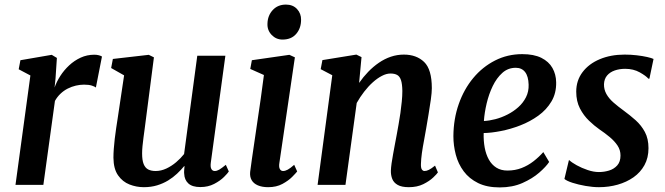

<svg xmlns="http://www.w3.org/2000/svg" viewBox="-20 -806 2900 837"><path d="M47.5 0 112.5 -477 61.5 -504 69 -543.5 205.5 -567 228 -553.5 222 -463.5 218 -424.5Q226.5 -449.5 242.8 -474.8Q259 -500 281.5 -521Q304 -542 331.8 -554.8Q359.5 -567.5 391.5 -567.5Q402 -567.5 411.2 -565Q420.5 -562.5 424.5 -559.5L398 -424.5Q393.5 -428.5 380.5 -432.8Q367.5 -437 346.5 -437Q329 -437 310.8 -432.8Q292.5 -428.5 275.2 -419.8Q258 -411 243.8 -397.5Q229.5 -384 219.5 -366L169 0Z M607 10Q574.5 10 544.5 -1.8Q514.5 -13.5 494.8 -41.5Q475 -69.5 474.5 -118.5Q474.5 -136 476 -156.8Q477.5 -177.5 480.2 -200.8Q483 -224 486.5 -247.8Q490 -271.5 493.5 -293.5L521 -477.5L464.5 -509.5L472 -549L628.5 -567L651 -556L616.5 -289.5Q614 -268 611 -247Q608 -226 605.5 -206.2Q603 -186.5 601.2 -169Q599.5 -151.5 599.5 -137Q599.5 -107.5 606.2 -90.8Q613 -74 626.2 -67.2Q639.5 -60.5 658.5 -60.5Q682 -60.5 705 -71.2Q728 -82 748 -99Q768 -116 782.5 -134.5L840 -563H962.5L899 -97Q896.5 -78 901.5 -69.2Q906.5 -60.5 916 -60.5Q925.5 -60.5 935.8 -66.5Q946 -72.5 964.5 -87.5L977.5 -58.5Q973 -51 956.5 -34.5Q940 -18 913.5 -4.2Q887 9.5 853.5 9.5Q818.5 9.5 801.2 -6.2Q784 -22 783 -48.5Q782.5 -51 782.5 -54.5Q782.5 -58 782.8 -62.5Q783 -67 783.5 -71.8Q784 -76.5 784.5 -81L783 -82Q769 -65 751.8 -48.8Q734.5 -32.5 712.8 -19.2Q691 -6 664.8 2Q638.5 10 607 10Z M1149 10Q1122.5 10 1104 2Q1085.5 -6 1077 -20.8Q1068.5 -35.5 1070.5 -56.5Q1073 -78.5 1078 -111.8Q1083 -145 1089 -187Q1095 -229 1102.2 -277.2Q1109.5 -325.5 1116.8 -376.8Q1124 -428 1130.5 -479L1071 -505.5L1078 -543.5L1241.5 -567L1265.5 -556L1198 -96.5Q1195 -78.5 1199.8 -69.5Q1204.5 -60.5 1214 -60.5Q1223.5 -60.5 1234.5 -66.5Q1245.5 -72.5 1262.5 -87.5L1275.5 -58.5Q1270 -51.5 1253.8 -35Q1237.5 -18.5 1211.2 -4.2Q1185 10 1149 10ZM1211.5 -633.5Q1183.5 -633.5 1164 -654Q1144.5 -674.5 1146 -703.5Q1147 -738.5 1169 -762.2Q1191 -786 1226.5 -786Q1257 -786 1275 -766.5Q1293 -747 1292.5 -719.5Q1292.5 -683 1271.2 -658.2Q1250 -633.5 1211.5 -633.5Z M1545.5 -444.5Q1563.5 -470.5 1585.2 -493Q1607 -515.5 1631.8 -532.5Q1656.5 -549.5 1684 -558.8Q1711.5 -568 1740.5 -568Q1795.5 -568 1829 -535.8Q1862.5 -503.5 1862.5 -421.5Q1862.5 -403 1858.2 -372Q1854 -341 1848.2 -307.5Q1842.5 -274 1838 -247Q1834 -222 1828.5 -193.8Q1823 -165.5 1819.2 -138.8Q1815.5 -112 1815 -91Q1814.5 -73.5 1819.2 -67Q1824 -60.5 1830.5 -60.5Q1839.5 -60.5 1850 -65.8Q1860.5 -71 1876.5 -84L1889 -54.5Q1885 -48 1868.5 -32.2Q1852 -16.5 1825.2 -3.2Q1798.5 10 1762.5 10Q1731 10 1713.8 0.2Q1696.5 -9.5 1690 -26Q1683.5 -42.5 1684 -62Q1684.5 -75.5 1687 -93.8Q1689.5 -112 1693.5 -133.2Q1697.5 -154.5 1701.5 -176.5Q1705.5 -198.5 1709.5 -219Q1713 -239.5 1717.5 -263.5Q1722 -287.5 1725.5 -313Q1729 -338.5 1731.5 -363.2Q1734 -388 1734 -409.5Q1733.5 -440 1728.2 -456.2Q1723 -472.5 1711.8 -479Q1700.5 -485.5 1682 -485.5Q1664.5 -485.5 1644.8 -475.2Q1625 -465 1605.2 -447.2Q1585.5 -429.5 1567.5 -406.2Q1549.5 -383 1535 -357L1486 0H1364.5L1428.5 -478L1378 -504.5L1385.5 -544L1533.5 -568L1556 -557Z M2374 -100Q2360.5 -79.5 2330.8 -53.5Q2301 -27.5 2257.5 -8.2Q2214 11 2158.5 11Q2103 11 2064.2 -8Q2025.5 -27 2001.5 -59.2Q1977.5 -91.5 1967 -131.5Q1956.5 -171.5 1956.5 -212.5Q1957 -287.5 1979.8 -352.2Q2002.5 -417 2043 -465.8Q2083.5 -514.5 2138 -542.2Q2192.5 -570 2256.5 -570Q2307.5 -570 2340 -553.8Q2372.5 -537.5 2388.2 -509.8Q2404 -482 2404.5 -447.5Q2405.5 -400 2384 -363.8Q2362.5 -327.5 2326.8 -301.8Q2291 -276 2248.5 -259.5Q2206 -243 2163.8 -234.8Q2121.5 -226.5 2088.5 -226Q2087.5 -192 2093 -162.5Q2098.5 -133 2111 -110.5Q2123.5 -88 2143.8 -75.2Q2164 -62.5 2192 -62.5Q2225.5 -62.5 2253.8 -73.5Q2282 -84.5 2305.8 -103Q2329.5 -121.5 2348.5 -143ZM2228.5 -510.5Q2194.5 -510.5 2169.8 -488.2Q2145 -466 2128 -430.8Q2111 -395.5 2101.5 -355.2Q2092 -315 2089.5 -278.5Q2112.5 -279.5 2139.5 -286.5Q2166.5 -293.5 2192.5 -306.8Q2218.5 -320 2239.5 -338.8Q2260.5 -357.5 2273 -382.2Q2285.5 -407 2284.5 -437Q2283.5 -473.5 2269 -492Q2254.5 -510.5 2228.5 -510.5Z M2811 -463H2806.5Q2796.5 -475 2769 -490.5Q2741.5 -506 2705.5 -506Q2680.5 -506 2659.8 -498.8Q2639 -491.5 2626.5 -476.8Q2614 -462 2613 -439Q2612.5 -416 2623.5 -396.2Q2634.5 -376.5 2654.5 -359Q2674.5 -341.5 2700 -323Q2726 -304 2750.8 -282Q2775.5 -260 2791.2 -230.8Q2807 -201.5 2807 -160Q2807 -118 2789.5 -86.2Q2772 -54.5 2741.8 -33.2Q2711.5 -12 2672.8 -1Q2634 10 2591 10Q2564 10 2532.5 4.5Q2501 -1 2475.5 -9.2Q2450 -17.5 2440.5 -26L2460 -107.5H2462Q2472.5 -97.5 2494.2 -85.5Q2516 -73.5 2541.8 -64.8Q2567.5 -56 2591 -56Q2613.5 -56 2635 -62.5Q2656.5 -69 2670.8 -85Q2685 -101 2685 -128Q2685 -152 2672 -171.5Q2659 -191 2638 -208.5Q2617 -226 2592.5 -242.5Q2571 -257.5 2547.8 -279.8Q2524.5 -302 2508.2 -333.2Q2492 -364.5 2492 -406.5Q2492 -455 2519.5 -491.5Q2547 -528 2594.8 -548Q2642.5 -568 2703 -568Q2729.5 -568 2755.5 -565Q2781.5 -562 2801.2 -557.5Q2821 -553 2829 -549Z"/></svg>

Font: Merriweather SemiBold
Style: Italic
Weight: 600
Italic angle: -7.8°
Version: Version 2.101